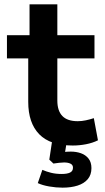

<svg xmlns="http://www.w3.org/2000/svg" viewBox="-20 -660 485 884"><path d="M315 10Q211 10 160.5 -42Q110 -94 110 -191V-391H12V-498H116V-640H244V-498H415V-391H244V-197Q244 -150 267 -126Q290 -102 338 -102Q356 -102 375 -106Q394 -110 412 -116L431 -14Q407 -2 376.5 4Q346 10 315 10ZM268 204Q238 204 206.5 198.5Q175 193 154 183L175 122Q193 130 215 135.5Q237 141 264 141Q289 141 302.5 134.5Q316 128 316 112Q316 99 304.5 93.5Q293 88 275 88Q266 88 252.5 89.5Q239 91 226 93L207 75L221 -18H289L276 63L245 46Q256 42 273 40Q290 38 306 38Q331 38 352.5 45.5Q374 53 387.5 70Q401 87 401 114Q401 145 384 165Q367 185 337 194.5Q307 204 268 204Z"/></svg>

Font: Nunito Sans 8pt
Style: Bold
Weight: 700
Version: Version 3.101;gftools[0.9.27]